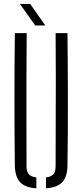

<svg xmlns="http://www.w3.org/2000/svg" viewBox="-20 -972 427 996"><path d="M57 -114Q55 -287.5 55 -457Q55 -626.5 57 -800H118.5Q117.5 -684.5 117.2 -570Q117 -455.5 117.2 -341Q117.5 -226.5 117.5 -110.5Q117.5 -82 128.8 -68.8Q140 -55.5 168.5 -51.5V5Q110 1 84 -27.2Q58 -55.5 57 -114ZM218.5 5V-51.5Q247 -55.5 257.8 -68.8Q268.5 -82 268.5 -110.5Q268.5 -226.5 269 -341Q269.5 -455.5 269.5 -570Q269.5 -684.5 268.5 -800H330Q332 -626.5 332.2 -457Q332.5 -287.5 330 -114Q329.5 -55.5 303.2 -27.2Q277 1 218.5 5ZM162.5 -840 83.5 -951.5H136.5L215 -840Z"/></svg>

Font: Big Shoulders Stencil Text Thin Light
Style: Regular
Weight: 300
Version: Version 2.001